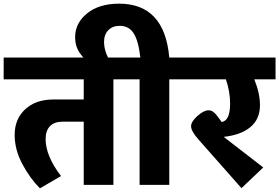

<svg xmlns="http://www.w3.org/2000/svg" viewBox="-40 -1009 1524 1048"><path d="M673 -695V-576H579V0H417V-345H303Q257 -345 233 -320.5Q209 -296 209 -250Q209 -158 293 -48L178 19Q124 -35 82 -113.5Q40 -192 40 -273Q40 -359 97.5 -412.5Q155 -466 252 -466H417V-576H-20V-695Z M978 -695V-576H884V0H722V-576H629V-695H726Q716 -785 690 -826.5Q664 -868 614 -868Q574 -868 551 -844Q528 -820 528 -781Q528 -729 559 -679L460 -661Q421 -682 395.5 -719.5Q370 -757 370 -806Q370 -883 435.5 -936Q501 -989 610 -989Q858 -989 884 -695Z M1464 -695V-576H1348Q1379 -500 1379 -435Q1379 -359 1327 -315.5Q1275 -272 1181 -262L1397 -95L1278 18L1043 -248Q1003 -293 1003 -320Q1003 -345 1037.5 -376Q1072 -407 1099 -407Q1116 -407 1130.5 -393Q1145 -379 1170 -343Q1216 -350 1216 -444Q1216 -509 1193 -576H938V-695Z"/></svg>

Font: FiraGO ExtraBold
Style: Regular
Weight: 800
Designer: bBox Type
Foundry: bBox Type GmbH
Version: Version 1.001;PS 001.001;hotconv 1.0.88;makeotf.lib2.5.64775